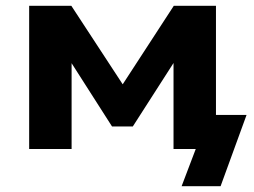

<svg xmlns="http://www.w3.org/2000/svg" viewBox="-20 -516 879 665"><path d="M609 129 658 0H584V-118H834L744 129ZM81 0V-496H227L405 -224L582 -496H728V0H581V-318H594L440 -78H368L214 -319H228V0Z"/></svg>

Font: Nunito Sans 10pt SemiExpanded ExtraBold
Style: Regular
Weight: 800
Width: 6
Designer: Vernon Adams
Foundry: Vernon Adams
Version: Version 3.101;gftools[0.9.27]